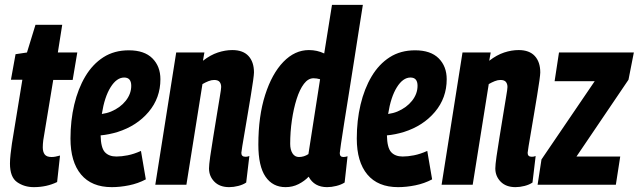

<svg xmlns="http://www.w3.org/2000/svg" viewBox="-20 -760 2628 790"><path d="M227 -120 215 -11Q172 10 119 10Q80 10 50.5 -10.5Q21 -31 21 -87Q21 -103 23.5 -126Q26 -149 29 -169L72 -432H25L44 -537L91 -544L126 -658H236L218 -544H298L279 -431H199L158 -183Q157 -175 156.5 -167.5Q156 -160 156 -154Q156 -135 164 -124.5Q172 -114 192 -114Q200 -114 208 -115.5Q216 -117 227 -120Z M580 -22Q548 -5 511 2.5Q474 10 440 10Q357 10 313.5 -42Q270 -94 270 -190Q270 -264 285.5 -329.5Q301 -395 331 -445.5Q361 -496 405.5 -524.5Q450 -553 510 -553Q574 -553 607 -520Q640 -487 640 -434Q640 -357 591.5 -299.5Q543 -242 464 -217Q428 -206 394 -203Q395 -152 411.5 -134Q428 -116 459 -116Q480 -116 505.5 -121Q531 -126 560 -139ZM491 -441Q460 -441 435 -401Q410 -361 399 -291Q420 -294 437 -301Q475 -317 497.5 -345.5Q520 -374 520 -407Q520 -441 491 -441Z M705 -544H821L815 -510Q846 -534 876.5 -544Q907 -554 936 -554Q980 -554 1002.5 -529.5Q1025 -505 1025 -462Q1025 -454 1021.5 -428.5Q1018 -403 1012 -367Q1006 -331 999.5 -292Q993 -253 987 -218Q981 -183 977 -159Q973 -135 973 -131Q973 -115 990 -115Q993 -115 997 -115.5Q1001 -116 1006 -118L993 -9Q980 0 960.5 5Q941 10 923 10Q884 10 862 -12.5Q840 -35 840 -67Q840 -81 845 -116.5Q850 -152 857.5 -197Q865 -242 872 -286Q879 -330 884.5 -362Q890 -394 890 -402Q890 -415 883.5 -423Q877 -431 861 -431Q850 -431 837.5 -426Q825 -421 813 -414L747 0H619Z M1326 10Q1273 10 1250 -33Q1233 -15 1208.5 -2.5Q1184 10 1155 10Q1102 10 1072.5 -33Q1043 -76 1043 -165Q1043 -282 1071 -369.5Q1099 -457 1146 -505.5Q1193 -554 1251 -554Q1285 -554 1314 -540L1346 -740H1473Q1466 -696 1456.5 -635.5Q1447 -575 1436.5 -507.5Q1426 -440 1415.5 -375Q1405 -310 1396.5 -256Q1388 -202 1383 -168Q1378 -134 1378 -130Q1378 -114 1393 -114Q1401 -114 1410 -117L1398 -9Q1384 0 1364 5Q1344 10 1326 10ZM1210 -114Q1231 -114 1249 -126L1297 -434Q1283 -438 1270 -438Q1248 -438 1230.5 -415Q1213 -392 1200.5 -352.5Q1188 -313 1181 -265Q1174 -217 1174 -168Q1174 -144 1183.5 -129Q1193 -114 1210 -114Z M1758 -22Q1726 -5 1689 2.5Q1652 10 1618 10Q1535 10 1491.5 -42Q1448 -94 1448 -190Q1448 -264 1463.5 -329.5Q1479 -395 1509 -445.5Q1539 -496 1583.5 -524.5Q1628 -553 1688 -553Q1752 -553 1785 -520Q1818 -487 1818 -434Q1818 -357 1769.5 -299.5Q1721 -242 1642 -217Q1606 -206 1572 -203Q1573 -152 1589.5 -134Q1606 -116 1637 -116Q1658 -116 1683.5 -121Q1709 -126 1738 -139ZM1669 -441Q1638 -441 1613 -401Q1588 -361 1577 -291Q1598 -294 1615 -301Q1653 -317 1675.5 -345.5Q1698 -374 1698 -407Q1698 -441 1669 -441Z M1883 -544H1999L1993 -510Q2024 -534 2054.5 -544Q2085 -554 2114 -554Q2158 -554 2180.5 -529.5Q2203 -505 2203 -462Q2203 -454 2199.5 -428.5Q2196 -403 2190 -367Q2184 -331 2177.5 -292Q2171 -253 2165 -218Q2159 -183 2155 -159Q2151 -135 2151 -131Q2151 -115 2168 -115Q2171 -115 2175 -115.5Q2179 -116 2184 -118L2171 -9Q2158 0 2138.5 5Q2119 10 2101 10Q2062 10 2040 -12.5Q2018 -35 2018 -67Q2018 -81 2023 -116.5Q2028 -152 2035.5 -197Q2043 -242 2050 -286Q2057 -330 2062.5 -362Q2068 -394 2068 -402Q2068 -415 2061.5 -423Q2055 -431 2039 -431Q2028 -431 2015.5 -426Q2003 -421 1991 -414L1925 0H1797Z M2192 0 2208 -104 2427 -426H2262L2280 -544H2588L2566 -432L2352 -116H2532L2514 0Z"/></svg>

Font: Georama Condensed
Style: Bold Italic
Weight: 700
Width: 3
Italic angle: -9°
Designer: Jean-Baptiste Levee
Foundry: Production Type
Version: Version 1.000